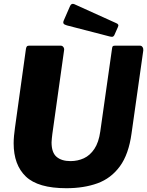

<svg xmlns="http://www.w3.org/2000/svg" viewBox="-20 -983 776 1013"><path d="M674 -279Q659 -169 612.5 -105.5Q566 -42 494.5 -16Q423 10 330 10Q181 10 116.5 -51.5Q52 -113 52 -227Q52 -246 54 -267Q56 -288 59 -309L117 -726Q119 -736 122.5 -739Q126 -742 133 -742H301Q309 -742 314.5 -734.5Q320 -727 318 -717L256 -275Q255 -263 253.5 -252.5Q252 -242 252 -232Q252 -178 278.5 -155.5Q305 -133 352 -133Q390 -133 422.5 -148Q455 -163 478 -197.5Q501 -232 509 -289L571 -726Q572 -736 575 -739Q578 -742 586 -742H719Q727 -742 732 -734.5Q737 -727 736 -717L674 -279ZM350 -952Q354 -960 359.5 -962Q365 -964 372 -961L593 -861Q601 -858 603.5 -853Q606 -848 602 -840L583 -797Q579 -790 573.5 -789Q568 -788 557 -791L333 -849Q319 -853 315.5 -858.5Q312 -864 316 -874Z"/></svg>

Font: Libre Franklin ExtraBold
Style: Italic
Weight: 800
Italic angle: -8°
Designer: Pablo Impallari, Rodrigo Fuenzalida, Nhung Nguyen
Foundry: Impallari Type
Version: Version 3.000